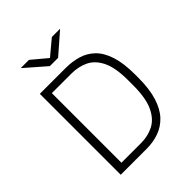

<svg xmlns="http://www.w3.org/2000/svg" viewBox="-240 -1014 1151 1151"><g transform="rotate(-45 336.0 -438.0)"><path d="M107 0V-686H327Q382 -686 430.5 -671.5Q479 -657 515.5 -621.5Q552 -586 572.5 -523Q593 -460 593 -363V-338Q593 -242 572.5 -176.5Q552 -111 515.5 -72.5Q479 -34 430.5 -17Q382 0 327 0ZM161 -48H327Q386 -48 434 -72.5Q482 -97 510.5 -157.5Q539 -218 539 -327V-370Q539 -476 510.5 -534Q482 -592 434 -615Q386 -638 327 -638H161ZM267 -761 135 -876H205L315 -784H289L399 -876H469L337 -761Z"/></g></svg>

Font: Chivo Medium Thin
Style: Regular
Weight: 250
Version: Version 2.002